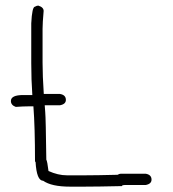

<svg xmlns="http://www.w3.org/2000/svg" viewBox="-20 -700 626 696"><path d="M97.2 -355.5Q93.3 -410.2 93.3 -470.7V-615.2Q96.2 -675.8 106.9 -675.8Q113.3 -679.7 118.7 -679.7Q138.2 -673.8 138.2 -660.2Q134.3 -616.2 134.3 -595.7V-472.7Q134.3 -425.8 138.7 -359.4H197.3Q218.8 -356 218.8 -337.9Q218.8 -322.3 197.3 -318.4H142.1Q143.1 -306.2 144 -293Q146 -271 147.9 -121.1Q151.4 -116.2 155.8 -80.1Q190.4 -64.5 222.2 -64.5H291Q329.6 -64.5 406.2 -66.4Q412.6 -70.3 418 -70.3H507.8Q529.3 -66.9 529.3 -48.8Q529.3 -33.2 507.8 -29.3H431.6Q421.9 -28.8 421.9 -25.4Q332 -23.4 285.2 -23.4H233.9Q166.5 -23.4 136.2 -44.9Q112.8 -44.9 108.9 -113.3Q106.9 -113.3 106.9 -115.2Q106.9 -238.8 101.1 -314.5H84Q64.5 -314.5 37.1 -312.5Q19.5 -318.8 19.5 -334Q19.5 -355.5 64.5 -355.5Z"/></svg>

Font: CEF Fonts CJK
Style: Regular
Weight: 400
Designer: PartyBoss (派对大魔王)
Version: Release 2.25